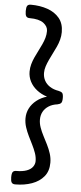

<svg xmlns="http://www.w3.org/2000/svg" viewBox="-68 -1030 480 1139"><g transform="rotate(5 172.5 -460.0)"><path d="M68 75Q53 75 47 66Q41 57 41 35Q41 12 47 3.5Q53 -5 68 -5Q105 -5 129.5 -14Q154 -23 165.5 -39Q177 -55 177 -73Q177 -97 168.5 -121Q160 -145 148 -169Q136 -193 124 -217.5Q112 -242 103.5 -268Q95 -294 95 -321Q95 -353 109 -380.5Q123 -408 149.5 -429Q176 -450 211 -460Q176 -471 149.5 -492Q123 -513 109 -540.5Q95 -568 95 -599Q95 -622 101 -643.5Q107 -665 116.5 -685.5Q126 -706 136.5 -726.5Q147 -747 156.5 -767.5Q166 -788 171.5 -807.5Q177 -827 177 -848Q177 -875 150.5 -895Q124 -915 68 -915Q53 -915 47 -924Q41 -933 41 -955Q41 -978 47 -986.5Q53 -995 68 -995Q123 -995 167.5 -979.5Q212 -964 238.5 -932Q265 -900 265 -849Q265 -826 259 -803.5Q253 -781 243.5 -760.5Q234 -740 223.5 -719.5Q213 -699 203.5 -678.5Q194 -658 187.5 -638.5Q181 -619 181 -599Q181 -574 192 -553.5Q203 -533 224.5 -519Q246 -505 277 -500Q292 -497 298.5 -490Q305 -483 305 -460Q305 -438 298.5 -430.5Q292 -423 277 -420Q246 -416 224.5 -402Q203 -388 192 -367.5Q181 -347 181 -321Q181 -298 189.5 -274Q198 -250 210.5 -226Q223 -202 235.5 -177Q248 -152 256.5 -125.5Q265 -99 265 -71Q265 -21 238.5 11Q212 43 167.5 59Q123 75 68 75Z"/></g></svg>

Font: Playwrite DE Grund
Style: Regular
Weight: 400
Designer: Veronika Burian, José Scaglione
Foundry: TypeTogether
Version: Version 1.002